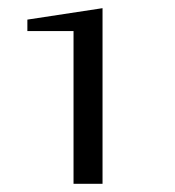

<svg xmlns="http://www.w3.org/2000/svg" viewBox="-20 -727 429 470"><path d="M160 -277V-651H47V-679L231 -707V-277Z"/></svg>

Font: Manuale
Style: Regular
Weight: 400
Designer: Eduardo Tunni / Pablo Cosgaya
Foundry: Eduardo Tunni / Pablo Cosgaya
Version: Version 1.002